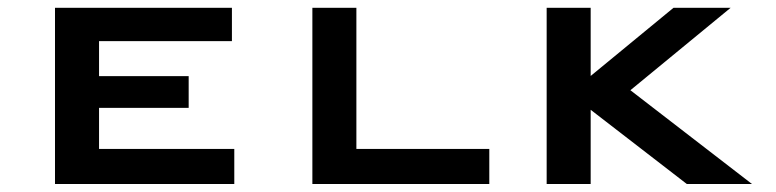

<svg xmlns="http://www.w3.org/2000/svg" viewBox="-20 -459 1935 479"><path d="M564.5 0H117.2V-439.5H558.6V-356.4H227.1V-269H450.7V-189.9H227.1V-87.4H564.5Z M869.1 -439.5V-87.4H1200.7V0H759.3V-439.5Z M1343.8 0V-439.5H1453.6V-269.5L1660.2 -439.5H1802.7L1552.7 -233.9L1856 0H1693.4L1453.6 -185.1V0Z"/></svg>

Font: Squarish Sans CT
Style: RegularSC
Weight: 400
Version: Version 0.9